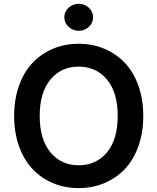

<svg xmlns="http://www.w3.org/2000/svg" viewBox="-20 -964 814 994"><path d="M440.2 -825.2Q418.5 -804.7 387.7 -804.7Q356.9 -804.7 335 -825.2Q313 -845.7 313 -874.5Q313 -903.3 335 -923.8Q356.9 -944.3 387.7 -944.3Q418.5 -944.3 440.2 -923.8Q461.9 -903.3 461.9 -874.5Q461.9 -845.7 440.2 -825.2ZM696.3 -521Q721.7 -450.2 721.7 -363.8Q721.7 -277.3 696.3 -206.5Q670.9 -135.7 626 -88.6Q581.1 -41.5 520 -15.9Q459 9.8 387.2 9.8Q315.4 9.8 254.4 -15.9Q193.4 -41.5 148.7 -88.6Q104 -135.7 78.6 -206.5Q53.2 -277.3 53.2 -363.8Q53.2 -450.2 78.6 -521Q104 -591.8 148.7 -638.9Q193.4 -686 254.4 -711.7Q315.4 -737.3 387.2 -737.3Q459 -737.3 520 -711.7Q581.1 -686 626 -638.9Q670.9 -591.8 696.3 -521ZM387.2 -619.1Q296.4 -619.1 241 -552Q185.5 -484.9 185.5 -363.8Q185.5 -242.7 241 -175.5Q296.4 -108.4 387.2 -108.4Q478.5 -108.4 533.9 -175.3Q589.4 -242.2 589.4 -363.8Q589.4 -485.4 533.9 -552.2Q478.5 -619.1 387.2 -619.1Z"/></svg>

Font: Interop SemBd
Style: Regular
Weight: 600
Designer: Rasmus Andersson, Google, Jang Haemin
Foundry: jhaemin
Version: Version 1.007